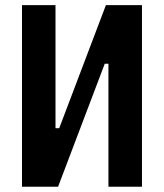

<svg xmlns="http://www.w3.org/2000/svg" viewBox="-20 -713 626 733"><path d="M151.9 0V-223.6H206.1L384.3 -693.4H413.6V-469.7H379.9L201.7 0ZM64 0V-693.4H191.9V0ZM394 0V-693.4H522V0Z"/></svg>

Font: Cascadia Mono
Style: Regular
Weight: 400
Monospace: yes
Designer: Aaron Bell
Foundry: Saja Typeworks
Version: Version 2102.003